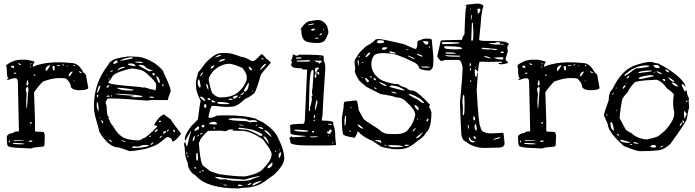

<svg xmlns="http://www.w3.org/2000/svg" viewBox="-20 -805 3855 1065"><path d="M378.9 -455.1Q417 -455.1 443.4 -401.4Q448.2 -401.4 457 -388.7L469.7 -316.4Q462.9 -304.7 418 -304.7H408.2Q372.1 -310.5 372.1 -329.1Q372.1 -342.8 349.6 -367.2Q346.7 -372.1 307.6 -372.1Q270.5 -372.1 217.8 -352.5Q180.7 -313.5 168.9 -292Q175.8 -125 173.8 -83Q173.8 -74.2 185.5 -74.2H209Q224.6 -73.2 224.6 -68.4V-67.4L228.5 -54.7L226.6 0L220.7 7.8L174.8 12.7H170.9L151.4 18.6Q39.1 14.6 39.1 9.8Q19.5 9.8 19.5 -7.8Q17.6 -25.4 17.6 -43.9Q17.6 -62.5 55.7 -68.4Q55.7 -76.2 82 -76.2L85 -77.1V-79.1L79.1 -346.7Q79.1 -371.1 66.4 -371.1H60.5Q48.8 -371.1 21.5 -360.4L19.5 -362.3V-364.3Q19.5 -366.2 27.3 -369.1V-371.1Q17.6 -371.1 17.6 -425.8Q15.6 -425.8 14.6 -443.4Q53.7 -473.6 96.7 -473.6H121.1Q135.7 -473.6 170.9 -463.9V-460.9Q162.1 -447.3 162.1 -441.4V-434.6Q241.2 -469.7 378.9 -455.1ZM123 -307.6V-302.7Q127.9 -293 127.9 -282.2Q127 -278.3 125 -242.2L127 -203.1H127.9Q130.9 -203.1 135.7 -293.9Q137.7 -293.9 137.7 -313.5Q136.7 -322.3 132.8 -322.3H130.9Q123 -317.4 123 -307.6ZM64.5 -12.7 51.8 -11.7V-9.8Q51.8 -4.9 80.1 -4.9H109.4L116.2 -5.9Q116.2 -10.7 64.5 -12.7ZM233.4 -413.1V-411.1Q242.2 -411.1 256.8 -439.5V-444.3H255.9Q230.5 -436.5 233.4 -413.1ZM359.4 -381.8H364.3Q369.1 -382.8 382.8 -405.3V-406.2Q382.8 -408.2 378.9 -408.2Q362.3 -400.4 362.3 -387.7Q361.3 -387.7 359.4 -381.8ZM134.8 -359.4H130.9L126 -338.9Q126 -334 131.8 -329.1H132.8Q135.7 -329.1 137.7 -342.8ZM270.5 -434.6 275.4 -415H283.2V-435.5L280.3 -438.5H277.3Q270.5 -437.5 270.5 -434.6ZM57.6 -28.3 55.7 -26.4 56.6 -24.4H110.4V-27.3L77.1 -28.3ZM40 -435.5Q47.9 -427.7 56.6 -427.7L57.6 -429.7V-436.5L53.7 -441.4Q40 -439.5 40 -435.5ZM138.7 -21.5 141.6 -18.6H156.2L160.2 -22.5Q160.2 -24.4 155.3 -26.4Q138.7 -24.4 138.7 -21.5ZM419.9 -409.2H417V-407.2Q424.8 -399.4 430.7 -399.4H433.6V-401.4Q425.8 -409.2 419.9 -409.2ZM85 -455.1H82V-451.2L87.9 -444.3H96.7V-446.3ZM55.7 -397.5V-395.5H58.6Q69.3 -395.5 70.3 -399.4L68.4 -402.3H66.4Q57.6 -402.3 55.7 -397.5ZM305.7 -443.4 293.9 -442.4V-441.4L295.9 -438.5H305.7Q312.5 -438.5 313.5 -442.4L311.5 -443.4ZM151.4 -128.9 147.5 -126V-118.2H151.4L155.3 -121.1V-127L153.3 -128.9ZM34.2 -22.5 30.3 -26.4 28.3 -22.5V-18.6L30.3 -15.6H34.2ZM170.9 -391.6 167 -390.6V-387.7L170.9 -384.8H173.8L176.8 -387.7V-390.6ZM325.2 -444.3V-442.4H332L335.9 -445.3L333 -448.2Q325.2 -446.3 325.2 -444.3ZM389.6 -444.3 387.7 -442.4V-441.4L389.6 -438.5H393.6L395.5 -441.4V-442.4L393.6 -444.3ZM152.3 -454.1 147.5 -452.1V-448.2H152.3L155.3 -452.1ZM149.4 -436.5 145.5 -433.6V-431.6L147.5 -429.7L152.3 -433.6V-436.5ZM386.7 -355.5V-353.5H388.7L392.6 -356.4V-359.4H391.6Q386.7 -356.4 386.7 -355.5ZM353.5 -441.4 349.6 -438.5V-437.5H354.5L356.4 -439.5V-441.4ZM151.4 -107.4H149.4V-103.5H151.4Z M737.3 -490.2Q778.3 -490.2 836.9 -455.1Q886.7 -418 886.7 -404.3Q925.8 -322.3 925.8 -305.7L926.8 -297.9Q912.1 -263.7 912.1 -251L906.2 -250H823.2Q811.5 -250 794.9 -247.1Q654.3 -258.8 597.7 -258.8H577.1Q565.4 -241.2 565.4 -233.4Q572.3 -222.7 572.3 -199.2Q572.3 -162.1 584 -155.3L585 -150.4V-149.4L579.1 -152.3V-149.4L587.9 -139.6Q587.9 -127 605.5 -107.4Q637.7 -50.8 675.8 -37.1Q708 -26.4 749 -26.4Q755.9 -26.4 777.3 -39.1Q794.9 -43 851.6 -102.5V-105.5Q851.6 -107.4 837.9 -109.4L835.9 -114.3Q858.4 -157.2 889.6 -170.9Q898.4 -162.1 925.8 -143.6Q947.3 -110.4 983.4 -65.4V-61.5Q952.1 -20.5 938.5 -20.5H934.6Q934.6 -42 908.2 -44.9Q903.3 -44.9 865.2 -12.7Q842.8 4.9 788.1 20.5Q724.6 33.2 698.2 33.2L642.6 13.7Q595.7 13.7 556.6 -37.1Q540 -54.7 529.3 -79.1Q529.3 -86.9 507.8 -160.2Q501 -188.5 501 -214.8V-215.8Q501 -345.7 579.1 -443.4Q588.9 -467.8 624 -479.5Q647.5 -486.3 680.7 -490.2Q689.5 -494.1 737.3 -490.2ZM647.5 -469.7V-468.8H649.4Q665 -468.8 708 -479.5Q716.8 -480.5 716.8 -484.4L713.9 -487.3H712.9Q684.6 -487.3 649.4 -471.7ZM608.4 -453.1V-452.1L611.3 -450.2H612.3Q631.8 -455.1 631.8 -460V-465.8L627.9 -469.7H626Q608.4 -463.9 608.4 -453.1ZM758.8 -462.9H729.5V-460.9Q729.5 -457 769.5 -455.1H770.5V-459Q770.5 -460.9 758.8 -462.9ZM689.5 -448.2V-447.3Q689.5 -443.4 729.5 -437.5L731.4 -438.5V-442.4Q723.6 -453.1 705.1 -453.1H702.1Q689.5 -452.1 689.5 -448.2ZM749 -442.4V-441.4Q804.7 -409.2 808.6 -409.2H809.6L819.3 -413.1L825.2 -411.1L826.2 -413.1V-414.1Q822.3 -417 809.6 -419.9L790 -428.7Q782.2 -445.3 758.8 -445.3H755.9Q749 -444.3 749 -442.4ZM632.8 -414.1Q642.6 -421.9 671.9 -430.7V-432.6L670.9 -434.6H661.1Q632.8 -426.8 632.8 -414.1ZM581.1 -349.6V-346.7Q581.1 -335.9 758.8 -322.3L768.6 -319.3L781.2 -320.3Q820.3 -307.6 834 -307.6Q834 -304.7 839.8 -302.7Q845.7 -311.5 845.7 -319.3V-337.9Q845.7 -350.6 796.9 -394.5Q774.4 -417 746.1 -419.9L712.9 -425.8Q631.8 -409.2 606.4 -385.7Q595.7 -365.2 581.1 -349.6ZM591.8 -408.2V-406.2H593.8Q606.4 -409.2 606.4 -413.1V-414.1H601.6Q596.7 -414.1 591.8 -408.2ZM825.2 -394.5Q827.1 -386.7 834 -386.7H835.9L837.9 -389.6V-395.5L834 -400.4Q825.2 -400.4 825.2 -394.5ZM573.2 -389.6 571.3 -386.7V-385.7H573.2L577.1 -388.7V-389.6ZM849.6 -381.8H845.7Q856.4 -349.6 861.3 -346.7H865.2L868.2 -348.6Q860.4 -379.9 851.6 -379.9ZM582 -364.3Q587.9 -365.2 587.9 -372.1V-373Q582 -371.1 582 -364.3ZM882.8 -337.9 879.9 -335.9V-329.1L882.8 -325.2Q886.7 -326.2 886.7 -332V-335.9L885.7 -337.9ZM571.3 -324.2V-320.3L573.2 -318.4H575.2Q582 -321.3 586.9 -329.1V-332H582Q576.2 -332 571.3 -324.2ZM531.2 -330.1Q523.4 -322.3 517.6 -291H519.5Q525.4 -291 537.1 -325.2Q535.2 -330.1 531.2 -330.1ZM630.9 -318.4V-315.4Q649.4 -302.7 698.2 -302.7H707L719.7 -303.7V-307.6Q679.7 -316.4 630.9 -318.4ZM809.6 -293H806.6V-290H809.6ZM621.1 -285.2V-283.2Q640.6 -278.3 724.6 -273.4V-272.5V-271.5L704.1 -268.6Q704.1 -265.6 729.5 -265.6Q770.5 -265.6 770.5 -269.5Q770.5 -279.3 621.1 -285.2ZM522.5 -278.3H517.6V-272.5Q517.6 -266.6 520.5 -266.6Q525.4 -266.6 526.4 -276.4ZM601.6 -276.4 596.7 -275.4V-269.5H601.6V-273.4V-275.4ZM570.3 -268.6V-267.6H571.3L587.9 -269.5V-271.5L585 -275.4H582Q573.2 -275.4 570.3 -268.6ZM807.6 -266.6Q807.6 -262.7 825.2 -262.7L834 -263.7V-265.6Q834 -269.5 815.4 -269.5Q807.6 -267.6 807.6 -266.6ZM517.6 -241.2V-238.3V-237.3Q516.6 -234.4 516.6 -223.6V-219.7Q516.6 -202.1 526.4 -188.5H527.3Q527.3 -235.4 517.6 -241.2ZM535.2 -156.2H532.2V-154.3L535.2 -152.3H537.1V-154.3ZM542 -139.6 541 -138.7V-136.7Q544.9 -121.1 552.7 -121.1V-122.1V-124Q552.7 -131.8 542 -139.6ZM860.4 -130.9 862.3 -127.9H867.2Q873 -127.9 874 -131.8L870.1 -135.7H869.1Q862.3 -135.7 860.4 -130.9ZM837.9 -74.2 839.8 -73.2H840.8Q851.6 -73.2 854.5 -85.9V-87.9Q843.8 -87.9 837.9 -74.2ZM906.2 -76.2 907.2 -75.2H910.2Q916 -79.1 916 -85.9H913.1Q906.2 -82 906.2 -76.2ZM940.4 -85.9H939.5V-84Q942.4 -72.3 948.2 -72.3H949.2L951.2 -74.2V-75.2Q949.2 -85.9 940.4 -85.9ZM883.8 -65.4 886.7 -63.5Q901.4 -68.4 901.4 -76.2V-78.1H900.4Q886.7 -78.1 883.8 -65.4ZM807.6 -43.9H809.6Q817.4 -46.9 818.4 -53.7L817.4 -54.7Q807.6 -48.8 807.6 -43.9ZM865.2 -39.1H869.1Q878.9 -47.9 878.9 -51.8H877.9Q865.2 -47.9 865.2 -39.1ZM587.9 -30.3H585V-26.4Q586.9 -21.5 601.6 -15.6L605.5 -12.7Q594.7 -29.3 587.9 -30.3ZM656.2 -26.4H655.3V-25.4Q655.3 -21.5 675.8 -16.6L676.8 -17.6V-19.5Q664.1 -26.4 656.2 -26.4ZM713.9 -15.6H710.9V-12.7H713.9ZM815.4 -1Q825.2 -1 831.1 -15.6H828.1Q815.4 -8.8 815.4 -1ZM747.1 8.8 726.6 6.8H722.7Q713.9 6.8 712.9 10.7V12.7L716.8 15.6H734.4Q764.6 15.6 805.7 4.9Q803.7 -1 793.9 -1H789.1Q765.6 -1 747.1 8.8Z M1208 -510.7H1240.2Q1263.7 -510.7 1316.4 -490.2Q1335.9 -490.2 1377.9 -465.8H1382.8Q1393.6 -465.8 1429.7 -504.9Q1437.5 -504.9 1459 -477.5Q1468.8 -473.6 1481.4 -459V-456.1Q1426.8 -395.5 1426.8 -388.7Q1400.4 -299.8 1391.6 -290Q1373 -270.5 1338.9 -255.9Q1295.9 -212.9 1261.7 -212.9L1232.4 -211.9L1168.9 -217.8H1156.2Q1148.4 -217.8 1135.7 -153.3L1143.6 -151.4H1146.5Q1162.1 -151.4 1180.7 -163.1L1203.1 -165H1242.2Q1335.9 -165 1396.5 -147.5Q1405.3 -141.6 1439.5 -126L1472.7 -101.6Q1511.7 -68.4 1521.5 -42Q1556.6 26.4 1556.6 74.2Q1556.6 110.4 1500 164.1L1440.4 207Q1393.6 236.3 1329.1 236.3L1301.8 240.2Q1127.9 240.2 1066.4 169.9Q1021.5 142.6 1021.5 98.6Q1004.9 67.4 1004.9 16.6L1001 -4.9L1004.9 -17.6H1007.8Q1012.7 4.9 1015.6 4.9H1018.6Q1032.2 -56.6 1040 -77.1V-79.1H1039.1Q1010.7 -33.2 1010.7 -26.4H1008.8Q1004.9 -26.4 1004.9 -37.1Q1005.9 -56.6 1040 -104.5Q1078.1 -140.6 1078.1 -145.5Q1087.9 -226.6 1092.8 -246.1Q1067.4 -294.9 1067.4 -326.2L1066.4 -342.8Q1066.4 -359.4 1079.1 -403.3Q1089.8 -414.1 1120.1 -456.1Q1171.9 -510.7 1208 -510.7ZM1171.9 -486.3V-485.4Q1206.1 -494.1 1206.1 -500V-501H1203.1Q1189.5 -501 1171.9 -486.3ZM1432.6 -482.4 1429.7 -479.5V-478.5Q1431.6 -475.6 1436.5 -475.6H1442.4V-477.5L1435.5 -482.4ZM1196.3 -465.8V-461.9H1198.2L1227.5 -472.7V-477.5H1218.8Q1196.3 -472.7 1196.3 -465.8ZM1137.7 -365.2V-360.4Q1153.3 -286.1 1160.2 -286.1Q1182.6 -264.6 1199.2 -264.6Q1273.4 -264.6 1305.7 -297.9Q1330.1 -320.3 1340.8 -344.7Q1348.6 -358.4 1348.6 -365.2V-380.9Q1348.6 -396.5 1325.2 -427.7Q1272.5 -451.2 1252 -451.2Q1206.1 -451.2 1163.1 -411.1Q1137.7 -379.9 1137.7 -365.2ZM1424.8 -423.8V-418H1426.8Q1447.3 -435.5 1455.1 -448.2V-451.2H1454.1Q1443.4 -451.2 1424.8 -423.8ZM1148.4 -425.8 1152.3 -424.8Q1158.2 -424.8 1168 -437.5V-441.4H1162.1Q1148.4 -433.6 1148.4 -425.8ZM1363.3 -434.6H1358.4V-433.6Q1365.2 -415 1375 -415Q1377.9 -415 1377.9 -418Q1377.9 -424.8 1363.3 -434.6ZM1088.9 -381.8H1091.8Q1094.7 -383.8 1107.4 -401.4L1104.5 -403.3Q1098.6 -403.3 1088.9 -381.8ZM1076.2 -352.5Q1076.2 -331.1 1085.9 -320.3H1089.8Q1092.8 -320.3 1092.8 -323.2Q1088.9 -364.3 1083 -364.3Q1078.1 -364.3 1076.2 -352.5ZM1332 -298.8V-297.9H1337.9Q1355.5 -297.9 1360.4 -337.9V-342.8L1359.4 -344.7H1356.4Q1332 -305.7 1332 -298.8ZM1126 -340.8 1124 -337.9Q1124 -321.3 1134.8 -307.6H1135.7V-311.5Q1133.8 -336.9 1126 -340.8ZM1382.8 -302.7H1379.9L1377 -297.9V-296.9H1379.9Q1380.9 -296.9 1382.8 -302.7ZM1312.5 -276.4H1315.4Q1327.1 -281.2 1334 -290L1331.1 -293.9Q1314.5 -282.2 1312.5 -276.4ZM1271.5 -264.6V-261.7L1277.3 -257.8H1281.2Q1286.1 -257.8 1300.8 -272.5V-274.4H1292Q1280.3 -274.4 1271.5 -264.6ZM1093.8 -268.6H1089.8V-265.6Q1099.6 -250 1119.1 -244.1V-246.1Q1110.4 -268.6 1093.8 -268.6ZM1309.6 -268.6 1305.7 -264.6V-260.7H1307.6L1315.4 -267.6V-268.6ZM1133.8 -261.7 1130.9 -258.8Q1134.8 -249 1143.6 -249L1148.4 -254.9Q1148.4 -258.8 1133.8 -261.7ZM1251 -257.8 1247.1 -253.9Q1247.1 -252 1263.7 -250L1271.5 -251Q1271.5 -254.9 1258.8 -257.8ZM1155.3 -250 1154.3 -249V-241.2L1158.2 -237.3H1174.8V-241.2Q1158.2 -250 1155.3 -250ZM1188.5 -239.3 1184.6 -236.3Q1184.6 -227.5 1216.8 -227.5H1245.1Q1251 -227.5 1252 -231.4Q1231.4 -239.3 1198.2 -239.3ZM1117.2 -227.5 1112.3 -223.6V-215.8Q1112.3 -208 1120.1 -206.1L1124 -209V-224.6L1120.1 -227.5ZM1268.6 -149.4 1247.1 -145.5V-144.5Q1247.1 -135.7 1347.7 -132.8L1368.2 -126H1370.1Q1373 -126 1377.9 -128.9L1406.2 -127.9V-130.9Q1401.4 -138.7 1383.8 -138.7H1374Q1369.1 -138.7 1365.2 -135.7L1341.8 -145.5Q1321.3 -149.4 1278.3 -149.4ZM1194.3 -145.5H1190.4ZM1140.6 -118.2Q1140.6 -116.2 1171.9 -114.3Q1184.6 -115.2 1184.6 -118.2Q1179.7 -126 1172.9 -128.9H1162.1Q1140.6 -126 1140.6 -118.2ZM1307.6 -114.3H1306.6V-113.3Q1306.6 -109.4 1330.1 -108.4L1331.1 -109.4V-111.3ZM1401.4 -114.3 1398.4 -110.4 1401.4 -108.4 1405.3 -109.4V-114.3ZM1097.7 -101.6 1102.5 -98.6H1109.4L1113.3 -103.5V-109.4L1110.4 -113.3Q1100.6 -113.3 1097.7 -101.6ZM1057.6 -83V-82L1060.5 -79.1Q1084 -85 1084 -94.7V-101.6L1082 -104.5Q1069.3 -99.6 1057.6 -83ZM1415 -100.6H1414.1Q1414.1 -93.8 1436.5 -88.9L1440.4 -89.8V-91.8Q1433.6 -100.6 1418.9 -100.6H1416ZM1168 -98.6 1163.1 -94.7 1166 -91.8H1172.9V-96.7L1169.9 -98.6ZM1305.7 -96.7 1300.8 -91.8Q1300.8 -87.9 1349.6 -85Q1389.6 -73.2 1418.9 -52.7L1432.6 -51.8L1436.5 -55.7V-56.6Q1429.7 -70.3 1374 -86.9Q1322.3 -96.7 1305.7 -96.7ZM1242.2 -83V-80.1L1226.6 -77.1L1206.1 -80.1L1133.8 -79.1Q1088.9 -38.1 1088.9 -21.5L1083 -14.6V-12.7Q1089.8 85 1102.5 108.4Q1103.5 113.3 1137.7 137.7Q1137.7 144.5 1196.3 161.1Q1282.2 173.8 1338.9 173.8Q1412.1 160.2 1438.5 132.8Q1486.3 84 1486.3 52.7V47.9Q1486.3 31.2 1448.2 -17.6Q1443.4 -31.2 1418.9 -43.9Q1376 -72.3 1332 -79.1L1271.5 -80.1V-85.9V-86.9H1259.8Q1246.1 -86.9 1242.2 -83ZM1452.1 -82H1445.3V-80.1L1483.4 -45.9H1485.4V-47.9Q1471.7 -75.2 1452.1 -82ZM1088.9 -61.5V-58.6H1091.8L1103.5 -62.5V-66.4H1101.6Q1088.9 -65.4 1088.9 -61.5ZM1075.2 -51.8V-47.9H1078.1L1084 -54.7V-57.6Q1078.1 -57.6 1075.2 -51.8ZM1048.8 -27.3 1049.8 -22.5H1051.8Q1056.6 -22.5 1063.5 -51.8H1061.5Q1048.8 -42 1048.8 -27.3ZM1444.3 -47.9H1440.4Q1440.4 -43 1468.8 -8.8V-7.8H1470.7V-11.7Q1458 -47.9 1444.3 -47.9ZM1532.2 24.4H1528.3V26.4L1531.2 30.3L1532.2 28.3ZM1509.8 31.2H1504.9V33.2L1507.8 37.1H1509.8L1513.7 33.2ZM1015.6 40 1013.7 41V47.9L1017.6 50.8H1018.6V40ZM1525.4 58.6V60.5Q1525.4 69.3 1529.3 70.3H1531.2Q1539.1 56.6 1539.1 41L1538.1 40H1535.2Q1525.4 46.9 1525.4 58.6ZM1071.3 43 1069.3 45.9 1067.4 65.4Q1068.4 85.9 1073.2 85.9H1075.2Q1078.1 84 1078.1 79.1V66.4Q1078.1 43 1073.2 43ZM1020.5 57.6H1018.6V60.5Q1019.5 67.4 1022.5 67.4L1025.4 65.4V62.5ZM1463.9 125V127L1466.8 128.9Q1491.2 122.1 1491.2 103.5V96.7H1488.3Q1463.9 115.2 1463.9 125ZM1061.5 120.1 1057.6 125Q1060.5 131.8 1063.5 131.8L1067.4 127Q1067.4 123 1061.5 120.1ZM1101.6 138.7H1099.6V141.6L1103.5 145.5H1109.4V142.6Q1108.4 138.7 1101.6 138.7ZM1087.9 145.5 1085 149.4V151.4H1093.8V145.5ZM1335 191.4Q1214.8 183.6 1199.2 177.7L1172.9 175.8V177.7Q1185.5 187.5 1206.1 190.4L1235.4 189.5L1242.2 194.3L1243.2 193.4H1245.1Q1271.5 198.2 1300.8 198.2H1322.3Q1365.2 198.2 1381.8 187.5Q1422.9 172.9 1422.9 170.9V169.9Q1362.3 182.6 1335 191.4ZM1379.9 223.6H1382.8Q1390.6 223.6 1430.7 200.2V198.2H1426.8Q1379.9 209 1379.9 223.6ZM1352.5 219.7V221.7H1356.4Q1374 218.8 1374 210H1370.1Q1356.4 214.8 1352.5 219.7ZM1208 215.8 1203.1 211.9 1202.1 212.9V213.9L1206.1 215.8ZM1222.7 218.8H1218.8V219.7Q1219.7 223.6 1229.5 223.6H1240.2Q1240.2 218.8 1222.7 218.8ZM1301.8 218.8 1299.8 221.7V223.6Q1300.8 227.5 1306.6 227.5H1312.5L1325.2 224.6V221.7L1307.6 218.8Z M1708 -689.5 1741.2 -694.3Q1775.4 -694.3 1794.9 -659.2L1801.8 -627.9Q1799.8 -609.4 1780.3 -579.1Q1767.6 -566.4 1741.2 -566.4Q1679.7 -566.4 1665 -585Q1650.4 -604.5 1651.4 -639.6Q1647.5 -639.6 1647.5 -641.6V-643.6Q1676.8 -689.5 1708 -689.5ZM1688.5 -665V-664.1Q1721.7 -668 1721.7 -672.9L1716.8 -674.8Q1688.5 -669.9 1688.5 -665ZM1705.1 -636.7H1706.1L1711.9 -635.7H1713.9Q1724.6 -635.7 1727.5 -643.6L1726.6 -645.5H1714.8Q1707 -645.5 1705.1 -636.7ZM1775.4 -645.5 1772.5 -640.6V-636.7H1773.4L1776.4 -640.6V-645.5ZM1752 -613.3V-610.4H1755.9Q1762.7 -610.4 1766.6 -617.2V-620.1H1764.6Q1757.8 -620.1 1752 -613.3ZM1730.5 -595.7 1727.5 -592.8V-590.8H1745.1L1748 -592.8L1745.1 -595.7ZM1606.4 -502.9H1609.4Q1617.2 -496.1 1628.9 -496.1L1641.6 -502Q1774.4 -502 1774.4 -494.1L1775.4 -487.3V-470.7Q1784.2 -451.2 1784.2 -433.6V-418Q1772.5 -258.8 1768.6 -160.2Q1766.6 -154.3 1764.6 -139.6Q1765.6 -135.7 1773.4 -135.7H1776.4Q1829.1 -135.7 1829.1 -123L1828.1 -121.1V-115.2Q1839.8 -91.8 1839.8 -41L1843.8 -2L1840.8 0L1797.9 2H1700.2Q1590.8 2 1590.8 -15.6Q1590.8 -26.4 1585 -37.1Q1587.9 -43.9 1594.7 -47.9H1597.7Q1601.6 -43.9 1606.4 -43.9H1608.4Q1636.7 -43.9 1675.8 -48.8V-50.8Q1591.8 -56.6 1591.8 -64.5L1590.8 -72.3V-83L1588.9 -108.4Q1588.9 -118.2 1662.1 -118.2Q1671.9 -118.2 1671.9 -162.1L1683.6 -418.9H1681.6Q1654.3 -418.9 1654.3 -422.9Q1654.3 -423.8 1657.2 -425.8Q1598.6 -425.8 1598.6 -439.5Q1594.7 -440.4 1594.7 -447.3L1599.6 -459Q1599.6 -462.9 1593.8 -469.7Q1601.6 -477.5 1604.5 -501ZM1622.1 -483.4V-479.5H1627Q1652.3 -479.5 1652.3 -483.4L1650.4 -487.3H1647.5Q1622.1 -487.3 1622.1 -483.4ZM1754.9 -490.2 1752 -487.3 1755.9 -484.4H1757.8V-487.3ZM1643.6 -469.7H1626V-466.8Q1626 -462.9 1639.6 -462.9H1650.4H1653.3H1685.5Q1700.2 -462.9 1700.2 -467.8V-468.8Q1700.2 -473.6 1643.6 -469.7ZM1730.5 -468.8 1721.7 -469.7V-467.8Q1728.5 -467.8 1738.3 -458H1740.2Q1742.2 -458 1742.2 -460.9H1744.1Q1748 -460.9 1749 -452.1H1751L1764.6 -461.9V-467.8L1744.1 -468.8ZM1726.6 -414.1 1731.4 -399.4 1724.6 -381.8Q1728.5 -373 1731.4 -373H1732.4L1734.4 -378.9V-384.8Q1734.4 -419.9 1745.1 -419.9L1748 -423.8V-427.7L1745.1 -430.7H1739.3Q1726.6 -430.7 1726.6 -414.1ZM1696.3 -321.3 1693.4 -195.3Q1694.3 -188.5 1696.3 -188.5Q1699.2 -188.5 1700.2 -197.3L1699.2 -211.9Q1704.1 -216.8 1710 -251V-256.8L1708 -270.5Q1713.9 -275.4 1713.9 -277.3Q1710 -288.1 1710 -298.8V-300.8Q1713.9 -300.8 1719.7 -410.2Q1716.8 -418 1713.9 -418Q1699.2 -418 1696.3 -321.3ZM1744.1 -407.2 1740.2 -406.2V-400.4Q1740.2 -394.5 1745.1 -391.6H1748L1751 -395.5V-400.4Q1749 -405.3 1744.1 -407.2ZM1739.3 -248H1734.4Q1726.6 -211.9 1726.6 -194.3H1727.5Q1732.4 -194.3 1740.2 -234.4V-241.2ZM1720.7 -156.2V-149.4H1722.7Q1727.5 -151.4 1727.5 -161.1V-168H1724.6Q1722.7 -168 1720.7 -156.2ZM1722.7 -141.6 1719.7 -137.7V-132.8H1722.7L1726.6 -135.7V-138.7L1723.6 -141.6ZM1800.8 -118.2 1797.9 -117.2Q1803.7 -112.3 1819.3 -111.3V-114.3Q1819.3 -118.2 1806.6 -118.2ZM1804.7 -77.1 1793 -74.2Q1794.9 -62.5 1810.5 -62.5H1813.5V-65.4L1811.5 -68.4Q1811.5 -69.3 1819.3 -74.2V-79.1Q1819.3 -85.9 1815.4 -86.9H1811.5Q1808.6 -85.9 1804.7 -77.1ZM1618.2 -85.9 1611.3 -84V-83Q1619.1 -75.2 1671.9 -74.2H1678.7Q1686.5 -74.2 1688.5 -79.1V-81.1Q1647.5 -85.9 1618.2 -85.9ZM1710 -74.2 1713.9 -69.3Q1722.7 -69.3 1722.7 -79.1H1717.8Q1711.9 -79.1 1710 -74.2ZM1801.8 -54.7 1798.8 -50.8V-48.8H1800.8L1803.7 -52.7V-54.7ZM1726.6 -48.8 1713.9 -47.9H1700.2V-43.9L1713.9 -43L1742.2 -44.9V-47.9H1738.3ZM1826.2 -15.6 1822.3 -12.7V-9.8H1828.1L1829.1 -12.7L1828.1 -15.6Z M2061.5 -585 2076.2 -588.9Q2101.6 -588.9 2221.7 -559.6Q2278.3 -533.2 2287.1 -533.2Q2294.9 -543.9 2294.9 -560.5V-562.5V-569.3Q2294.9 -582 2312.5 -582Q2324.2 -590.8 2345.7 -590.8Q2375 -590.8 2375 -584L2383.8 -492.2V-463.9Q2383.8 -428.7 2374 -421.9Q2365.2 -413.1 2360.4 -413.1Q2305.7 -418 2305.7 -427.7Q2298.8 -451.2 2271.5 -461.9Q2177.7 -508.8 2136.7 -508.8L2109.4 -510.7Q2060.5 -510.7 2051.8 -492.2Q2040 -476.6 2040 -450.2V-449.2Q2040 -395.5 2095.7 -360.4Q2151.4 -337.9 2192.4 -337.9Q2192.4 -330.1 2236.3 -316.4Q2245.1 -301.8 2274.4 -301.8Q2304.7 -290 2361.3 -227.5L2365.2 -223.6V-219.7Q2365.2 -217.8 2359.4 -217.8V-215.8Q2373 -186.5 2373 -181.6Q2373 -93.8 2344.7 -71.3Q2332 -44.9 2291 -19.5Q2245.1 22.5 2197.3 22.5H2163.1Q2085.9 10.7 2085.9 2.9Q2041 -28.3 2034.2 -28.3Q1986.3 -50.8 1967.8 -75.2H1963.9Q1952.1 -41 1944.3 -41Q1882.8 -50.8 1882.8 -62.5Q1877 -79.1 1876 -147.5L1885.7 -208Q1885.7 -241.2 1893.6 -241.2L1956.1 -248Q1962.9 -248 1969.7 -194.3L1997.1 -144.5Q1997.1 -141.6 2084 -85.9Q2105.5 -61.5 2145.5 -61.5H2179.7Q2231.4 -61.5 2250 -94.7Q2272.5 -119.1 2283.2 -166V-168.9Q2283.2 -197.3 2233.4 -240.2Q2211.9 -264.6 2178.7 -264.6Q2159.2 -273.4 2090.8 -283.2L2012.7 -323.2L1974.6 -355.5Q1950.2 -392.6 1948.2 -408.2L1950.2 -424.8L1946.3 -461.9Q1946.3 -475.6 1962.9 -494.1Q1962.9 -505.9 2009.8 -547.9Q2053.7 -571.3 2061.5 -585ZM2071.3 -575.2V-571.3Q2071.3 -567.4 2084 -564.5Q2110.4 -566.4 2110.4 -571.3V-575.2Q2110.4 -582 2083 -582Q2075.2 -582 2071.3 -575.2ZM2326.2 -577.1V-575.2Q2336.9 -557.6 2344.7 -557.6Q2352.5 -557.6 2356.4 -567.4V-571.3Q2356.4 -577.1 2326.2 -577.1ZM2360.4 -546.9 2357.4 -543 2360.4 -541H2365.2V-546.9ZM2098.6 -532.2Q2102.5 -528.3 2108.4 -528.3Q2118.2 -528.3 2128.9 -539.1L2124 -543H2113.3Q2098.6 -543 2098.6 -532.2ZM2231.4 -533.2V-532.2Q2231.4 -529.3 2243.2 -528.3H2246.1V-529.3Q2246.1 -531.2 2231.4 -533.2ZM2143.6 -520.5 2139.6 -516.6Q2139.6 -509.8 2174.8 -507.8V-510.7Q2174.8 -514.6 2145.5 -520.5ZM2006.8 -490.2V-489.3L2008.8 -488.3H2012.7Q2034.2 -503.9 2034.2 -513.7H2033.2H2031.2Q2020.5 -513.7 2006.8 -490.2ZM2293 -506.8 2291 -504.9Q2304.7 -494.1 2322.3 -490.2L2323.2 -492.2V-494.1Q2323.2 -499 2294.9 -506.8ZM2002.9 -504.9 2000 -503.9 2001 -502V-501L2004.9 -502V-504.9ZM2243.2 -497.1 2242.2 -496.1V-494.1Q2272.5 -476.6 2280.3 -476.6V-477.5Q2280.3 -483.4 2243.2 -497.1ZM1975.6 -494.1H1970.7L1969.7 -487.3V-484.4L1970.7 -482.4L1975.6 -492.2ZM1965.8 -470.7 1962.9 -469.7Q1964.8 -451.2 1967.8 -443.4H1970.7V-444.3L1969.7 -470.7ZM1992.2 -461.9 1988.3 -459V-456.1H1991.2L1996.1 -460V-461.9ZM2319.3 -436.5 2315.4 -434.6Q2323.2 -429.7 2343.8 -429.7L2363.3 -430.7V-434.6Q2345.7 -436.5 2327.1 -436.5ZM2033.2 -381.8 2031.2 -380.9V-378.9L2033.2 -376H2043V-378.9Q2042 -381.8 2033.2 -381.8ZM1988.3 -378.9 1986.3 -376V-375L1988.3 -373H1991.2V-376ZM2005.9 -373H2004.9V-371.1Q2011.7 -349.6 2018.6 -349.6H2022.5L2027.3 -354.5V-355.5Q2014.6 -373 2005.9 -373ZM2054.7 -373 2052.7 -371.1V-365.2L2058.6 -359.4H2061.5L2064.5 -361.3V-366.2Q2060.5 -373 2054.7 -373ZM2085.9 -349.6 2084 -347.7V-346.7Q2096.7 -335 2122.1 -326.2L2124 -329.1Q2124 -335 2085.9 -349.6ZM2139.6 -325.2Q2139.6 -321.3 2209 -304.7L2221.7 -303.7H2224.6V-304.7Q2195.3 -327.1 2153.3 -331.1Q2139.6 -326.2 2139.6 -325.2ZM2055.7 -321.3H2054.7Q2054.7 -314.5 2067.4 -310.5L2069.3 -311.5Q2069.3 -316.4 2055.7 -321.3ZM2151.4 -296.9V-293L2168 -287.1H2178.7V-290Q2161.1 -296.9 2151.4 -296.9ZM2255.9 -283.2H2247.1V-280.3Q2252.9 -274.4 2298.8 -251Q2318.4 -233.4 2329.1 -233.4H2330.1L2332 -236.3Q2309.6 -265.6 2255.9 -283.2ZM2280.3 -223.6H2279.3V-218.8Q2279.3 -209 2295.9 -195.3H2301.8V-203.1Q2301.8 -214.8 2280.3 -223.6ZM1928.7 -210H1923.8V-206.1L1925.8 -204.1L1929.7 -206.1ZM1890.6 -131.8 1891.6 -107.4H1892.6Q1899.4 -111.3 1899.4 -153.3V-161.1L1897.5 -163.1H1895.5Q1892.6 -163.1 1890.6 -131.8ZM2297.9 -147.5H2293V-142.6L2295.9 -141.6L2298.8 -144.5ZM2353.5 -147.5 2345.7 -139.6V-134.8L2347.7 -131.8H2350.6Q2356.4 -132.8 2356.4 -147.5ZM1966.8 -114.3H1963.9V-110.4Q1978.5 -91.8 1992.2 -91.8H1994.1V-94.7Q1972.7 -114.3 1966.8 -114.3ZM2269.5 -79.1V-75.2H2271.5Q2280.3 -81.1 2286.1 -91.8L2284.2 -94.7Q2276.4 -89.8 2269.5 -79.1ZM1921.9 -81.1H1917V-77.1L1921.9 -74.2L1925.8 -75.2V-77.1ZM2322.3 -70.3 2289.1 -43V-41Q2289.1 -39.1 2293 -39.1Q2304.7 -39.1 2325.2 -70.3ZM2089.8 -26.4 2061.5 -28.3V-26.4Q2061.5 -22.5 2086.9 -16.6L2090.8 -12.7H2095.7Q2093.8 -26.4 2089.8 -26.4ZM2122.1 -12.7 2119.1 -15.6V-11.7H2122.1ZM2113.3 -2H2111.3L2115.2 2.9H2123V2Q2122.1 -2 2113.3 -2ZM2226.6 -2 2224.6 0V2.9L2226.6 4.9H2230.5Q2249 3.9 2249 0L2246.1 -2ZM2132.8 3.9Q2146.5 11.7 2169.9 11.7H2171.9L2213.9 9.8V7.8Q2210.9 0 2146.5 0Q2132.8 0 2132.8 3.9Z M2627 -785.2Q2648.4 -785.2 2662.1 -773.4Q2650.4 -742.2 2646.5 -674.8L2637.7 -585Q2637.7 -578.1 2676.8 -578.1Q2792 -578.1 2792 -567.4Q2796.9 -567.4 2803.7 -561.5Q2793.9 -548.8 2793.9 -543V-540L2796.9 -520.5L2784.2 -477.5Q2784.2 -470.7 2798.8 -458V-456.1Q2775.4 -448.2 2760.7 -448.2Q2745.1 -449.2 2745.1 -453.1V-455.1L2753.9 -456.1H2760.7L2764.6 -460V-461.9L2760.7 -462.9L2695.3 -461.9L2641.6 -462.9Q2636.7 -462.9 2630.9 -408.2H2629.9L2616.2 -423.8L2613.3 -413.1V-407.2Q2614.3 -379.9 2620.1 -377.9Q2624 -377.9 2627 -395.5V-402.3H2629.9L2630.9 -399.4L2624 -305.7Q2635.7 -103.5 2644.5 -103.5Q2649.4 -72.3 2668.9 -72.3Q2679.7 -65.4 2695.3 -65.4H2712.9L2771.5 -68.4Q2773.4 -68.4 2778.3 -16.6Q2780.3 -1 2772 6.3Q2763.7 13.7 2744.1 13.7L2668.9 15.6Q2607.4 15.6 2565.4 -18.6Q2538.1 -28.3 2538.1 -77.1Q2536.1 -103.5 2531.2 -233.4L2543 -366.2L2545.9 -423.8V-431.6Q2539.1 -472.7 2522.5 -472.7H2493.2H2459Q2444.3 -472.7 2429.7 -465.8Q2419.9 -466.8 2405.3 -492.2L2424.8 -579.1Q2424.8 -583 2543 -584Q2543 -596.7 2556.6 -616.2Q2560.5 -768.6 2567.4 -768.6V-771.5Q2567.4 -773.4 2562.5 -773.4V-776.4Q2562.5 -779.3 2627 -785.2ZM2589.8 -758.8H2588.9V-752.9H2591.8V-756.8ZM2631.8 -756.8 2627.9 -752.9V-751L2630.9 -728.5H2632.8Q2644.5 -740.2 2644.5 -749V-752.9L2641.6 -756.8ZM2596.7 -720.7 2593.8 -723.6Q2591.8 -713.9 2591.8 -698.2V-694.3H2593.8L2596.7 -710.9ZM2599.6 -679.7H2597.7L2593.8 -583V-582L2596.7 -579.1H2598.6Q2605.5 -579.1 2605.5 -603.5V-626L2603.5 -673.8Q2601.6 -679.7 2599.6 -679.7ZM2430.7 -567.4Q2430.7 -560.5 2439.5 -560.5H2454.1Q2494.1 -560.5 2528.3 -564.5V-566.4Q2528.3 -571.3 2480.5 -571.3H2439.5Q2430.7 -571.3 2430.7 -567.4ZM2735.4 -571.3 2722.7 -566.4H2710.9H2694.3V-563.5Q2715.8 -557.6 2731.4 -557.6H2753.9Q2755.9 -557.6 2755.9 -560.5Q2753.9 -571.3 2745.1 -571.3ZM2762.7 -561.5 2759.8 -559.6V-557.6L2762.7 -556.6Q2772.5 -556.6 2773.4 -560.5V-561.5ZM2446.3 -548.8 2444.3 -546.9V-541Q2444.3 -531.2 2509.8 -531.2Q2543 -531.2 2543 -536.1Q2543 -547.9 2457 -548.8ZM2654.3 -540 2651.4 -537.1V-536.1Q2651.4 -531.2 2686.5 -530.3L2703.1 -531.2L2725.6 -527.3H2729.5Q2736.3 -527.3 2736.3 -533.2H2735.4L2661.1 -540ZM2759.8 -518.6 2755.9 -514.6V-513.7L2759.8 -510.7H2764.6Q2773.4 -510.7 2775.4 -516.6L2772.5 -518.6ZM2455.1 -514.6 2451.2 -511.7Q2451.2 -507.8 2456.1 -507.8L2480.5 -506.8L2506.8 -507.8L2507.8 -508.8V-510.7Q2496.1 -514.6 2463.9 -514.6ZM2531.2 -496.1 2451.2 -499V-497.1Q2451.2 -490.2 2525.4 -490.2L2533.2 -492.2V-493.2ZM2670.9 -493.2H2666V-490.2Q2667 -488.3 2700.2 -480.5H2702.1V-482.4Q2686.5 -493.2 2670.9 -493.2ZM2720.7 -483.4Q2747.1 -474.6 2767.6 -474.6L2771.5 -478.5V-484.4L2768.6 -487.3H2747.1Q2720.7 -487.3 2720.7 -483.4ZM2585 -448.2V-440.4L2587.9 -437.5Q2591.8 -438.5 2591.8 -444.3V-448.2L2589.8 -455.1H2588.9Q2585 -454.1 2585 -448.2ZM2621.1 -430.7 2616.2 -434.6V-431.6L2620.1 -427.7H2621.1ZM2589.8 -428.7H2587.9L2586.9 -423.8V-418.9L2587.9 -413.1H2591.8V-421.9V-426.8ZM2591.8 -361.3H2588.9V-353.5L2591.8 -349.6H2593.8V-353.5ZM2544.9 -237.3 2547.9 -210 2546.9 -175.8 2547.9 -166H2550.8Q2556.6 -166 2556.6 -211.9V-234.4Q2556.6 -279.3 2552.7 -279.3Q2545.9 -279.3 2544.9 -237.3ZM2608.4 -160.2H2606.4L2605.5 -153.3V-145.5Q2605.5 -138.7 2609.4 -137.7H2611.3Q2615.2 -138.7 2615.2 -144.5Q2614.3 -160.2 2608.4 -160.2ZM2616.2 -118.2 2612.3 -107.4Q2612.3 -85 2622.1 -79.1L2624 -83V-91.8Q2623 -116.2 2616.2 -118.2ZM2578.1 -111.3H2575.2V-96.7L2577.1 -90.8H2578.1L2580.1 -92.8V-109.4ZM2606.4 -49.8V-48.8V-43Q2607.4 -39.1 2613.3 -35.2H2620.1V-37.1Q2620.1 -47.9 2606.4 -49.8ZM2714.8 -30.3H2718.8Q2754.9 -36.1 2754.9 -43L2752.9 -44.9Q2714.8 -35.2 2714.8 -30.3ZM2582 -43.9H2580.1V-40Q2583 -15.6 2601.6 -15.6H2611.3L2613.3 -18.6V-19.5Q2613.3 -21.5 2595.7 -26.4Z M3214.8 -455.1Q3252.9 -455.1 3279.3 -401.4Q3284.2 -401.4 3293 -388.7L3305.7 -316.4Q3298.8 -304.7 3253.9 -304.7H3244.1Q3208 -310.5 3208 -329.1Q3208 -342.8 3185.5 -367.2Q3182.6 -372.1 3143.6 -372.1Q3106.4 -372.1 3053.7 -352.5Q3016.6 -313.5 3004.9 -292Q3011.7 -125 3009.8 -83Q3009.8 -74.2 3021.5 -74.2H3044.9Q3060.5 -73.2 3060.5 -68.4V-67.4L3064.5 -54.7L3062.5 0L3056.6 7.8L3010.7 12.7H3006.8L2987.3 18.6Q2875 14.6 2875 9.8Q2855.5 9.8 2855.5 -7.8Q2853.5 -25.4 2853.5 -43.9Q2853.5 -62.5 2891.6 -68.4Q2891.6 -76.2 2918 -76.2L2920.9 -77.1V-79.1L2915 -346.7Q2915 -371.1 2902.3 -371.1H2896.5Q2884.8 -371.1 2857.4 -360.4L2855.5 -362.3V-364.3Q2855.5 -366.2 2863.3 -369.1V-371.1Q2853.5 -371.1 2853.5 -425.8Q2851.6 -425.8 2850.6 -443.4Q2889.6 -473.6 2932.6 -473.6H2957Q2971.7 -473.6 3006.8 -463.9V-460.9Q2998 -447.3 2998 -441.4V-434.6Q3077.1 -469.7 3214.8 -455.1ZM2959 -307.6V-302.7Q2963.9 -293 2963.9 -282.2Q2962.9 -278.3 2960.9 -242.2L2962.9 -203.1H2963.9Q2966.8 -203.1 2971.7 -293.9Q2973.6 -293.9 2973.6 -313.5Q2972.7 -322.3 2968.8 -322.3H2966.8Q2959 -317.4 2959 -307.6ZM2900.4 -12.7 2887.7 -11.7V-9.8Q2887.7 -4.9 2916 -4.9H2945.3L2952.1 -5.9Q2952.1 -10.7 2900.4 -12.7ZM3069.3 -413.1V-411.1Q3078.1 -411.1 3092.8 -439.5V-444.3H3091.8Q3066.4 -436.5 3069.3 -413.1ZM3195.3 -381.8H3200.2Q3205.1 -382.8 3218.8 -405.3V-406.2Q3218.8 -408.2 3214.8 -408.2Q3198.2 -400.4 3198.2 -387.7Q3197.3 -387.7 3195.3 -381.8ZM2970.7 -359.4H2966.8L2961.9 -338.9Q2961.9 -334 2967.8 -329.1H2968.8Q2971.7 -329.1 2973.6 -342.8ZM3106.4 -434.6 3111.3 -415H3119.1V-435.5L3116.2 -438.5H3113.3Q3106.4 -437.5 3106.4 -434.6ZM2893.6 -28.3 2891.6 -26.4 2892.6 -24.4H2946.3V-27.3L2913.1 -28.3ZM2876 -435.5Q2883.8 -427.7 2892.6 -427.7L2893.6 -429.7V-436.5L2889.6 -441.4Q2876 -439.5 2876 -435.5ZM2974.6 -21.5 2977.5 -18.6H2992.2L2996.1 -22.5Q2996.1 -24.4 2991.2 -26.4Q2974.6 -24.4 2974.6 -21.5ZM3255.9 -409.2H3252.9V-407.2Q3260.7 -399.4 3266.6 -399.4H3269.5V-401.4Q3261.7 -409.2 3255.9 -409.2ZM2920.9 -455.1H2918V-451.2L2923.8 -444.3H2932.6V-446.3ZM2891.6 -397.5V-395.5H2894.5Q2905.3 -395.5 2906.2 -399.4L2904.3 -402.3H2902.3Q2893.6 -402.3 2891.6 -397.5ZM3141.6 -443.4 3129.9 -442.4V-441.4L3131.8 -438.5H3141.6Q3148.4 -438.5 3149.4 -442.4L3147.5 -443.4ZM2987.3 -128.9 2983.4 -126V-118.2H2987.3L2991.2 -121.1V-127L2989.3 -128.9ZM2870.1 -22.5 2866.2 -26.4 2864.3 -22.5V-18.6L2866.2 -15.6H2870.1ZM3006.8 -391.6 3002.9 -390.6V-387.7L3006.8 -384.8H3009.8L3012.7 -387.7V-390.6ZM3161.1 -444.3V-442.4H3168L3171.9 -445.3L3168.9 -448.2Q3161.1 -446.3 3161.1 -444.3ZM3225.6 -444.3 3223.6 -442.4V-441.4L3225.6 -438.5H3229.5L3231.4 -441.4V-442.4L3229.5 -444.3ZM2988.3 -454.1 2983.4 -452.1V-448.2H2988.3L2991.2 -452.1ZM2985.4 -436.5 2981.4 -433.6V-431.6L2983.4 -429.7L2988.3 -433.6V-436.5ZM3222.7 -355.5V-353.5H3224.6L3228.5 -356.4V-359.4H3227.5Q3222.7 -356.4 3222.7 -355.5ZM3189.5 -441.4 3185.5 -438.5V-437.5H3190.4L3192.4 -439.5V-441.4ZM2987.3 -107.4H2985.4V-103.5H2987.3Z M3592.8 -461.9 3620.1 -454.1H3628.9Q3684.6 -426.8 3732.4 -388.7Q3782.2 -345.7 3782.2 -324.2H3780.3Q3772.5 -337.9 3764.6 -337.9H3763.7Q3760.7 -337.9 3760.7 -334Q3764.6 -323.2 3778.3 -296.9H3780.3Q3782.2 -296.9 3785.2 -306.6H3786.1Q3789.1 -305.7 3793 -278.3L3801.8 -258.8L3799.8 -246.1L3802.7 -210.9Q3795.9 -186.5 3790 -146.5Q3786.1 -127.9 3699.2 -7.8Q3660.2 29.3 3623 29.3Q3588.9 33.2 3545.9 33.2H3527.3Q3510.7 33.2 3440.4 4.9Q3351.6 -74.2 3351.6 -116.2Q3338.9 -142.6 3330.1 -165Q3330.1 -177.7 3356.4 -249Q3356.4 -293.9 3377.9 -311.5Q3423.8 -410.2 3494.1 -439.5Q3555.7 -461.9 3592.8 -461.9ZM3417 -155.3V-149.4Q3430.7 -123 3447.3 -92.8Q3447.3 -83 3484.4 -65.4Q3502 -44.9 3549.8 -33.2L3567.4 -31.2Q3610.4 -40 3631.8 -49.8L3667 -79.1Q3721.7 -137.7 3719.7 -177.7V-186.5Q3713.9 -202.1 3713.9 -237.3Q3713.9 -264.6 3717.8 -280.3Q3717.8 -287.1 3679.7 -314.5Q3652.3 -353.5 3623 -362.3H3611.3Q3497.1 -357.4 3497.1 -343.8Q3471.7 -318.4 3461.9 -293.9Q3430.7 -260.7 3430.7 -250Q3421.9 -210 3417 -155.3ZM3447.3 -391.6 3444.3 -386.7V-382.8Q3450.2 -382.8 3503.9 -423.8L3511.7 -426.8L3517.6 -425.8Q3583 -432.6 3583 -438.5V-439.5L3567.4 -442.4Q3501 -442.4 3447.3 -391.6ZM3523.4 -371.1V-370.1L3525.4 -367.2H3539.1L3608.4 -382.8V-384.8L3589.8 -388.7Q3523.4 -380.9 3523.4 -371.1ZM3370.1 -127.9 3366.2 -125V-118.2Q3368.2 -85 3384.8 -81.1L3385.7 -82V-83Q3378.9 -127.9 3370.1 -127.9ZM3521.5 -404.3V-399.4Q3597.7 -408.2 3597.7 -411.1L3589.8 -414.1H3588.9Q3542 -414.1 3521.5 -404.3ZM3604.5 -441.4Q3609.4 -427.7 3626 -427.7L3635.7 -426.8L3637.7 -427.7V-432.6Q3637.7 -443.4 3617.2 -445.3Q3604.5 -444.3 3604.5 -441.4ZM3426.8 -29.3H3419.9V-25.4Q3432.6 -12.7 3465.8 -12.7H3476.6Q3471.7 -19.5 3426.8 -29.3ZM3587.9 6.8V8.8Q3587.9 11.7 3602.5 13.7Q3619.1 13.7 3619.1 8.8V6.8Q3618.2 2.9 3612.3 -1H3603.5Q3592.8 -1 3587.9 6.8ZM3773.4 -178.7Q3774.4 -149.4 3778.3 -147.5H3780.3Q3780.3 -158.2 3789.1 -170.9V-173.8L3778.3 -188.5H3776.4Q3774.4 -188.5 3773.4 -178.7ZM3709 -346.7H3705.1Q3710.9 -334 3733.4 -325.2H3737.3L3740.2 -328.1V-329.1Q3723.6 -346.7 3709 -346.7ZM3687.5 -377V-375Q3690.4 -363.3 3714.8 -350.6H3717.8L3719.7 -353.5V-354.5Q3714.8 -361.3 3687.5 -377ZM3623 -409.2 3621.1 -408.2Q3639.6 -393.6 3650.4 -393.6L3651.4 -395.5V-396.5Q3635.7 -409.2 3623 -409.2ZM3493.2 -16.6V-13.7Q3493.2 -7.8 3520.5 -7.8L3521.5 -8.8V-10.7Q3508.8 -16.6 3493.2 -16.6ZM3672.9 -419.9 3669.9 -417Q3680.7 -403.3 3691.4 -403.3Q3691.4 -414.1 3674.8 -419.9ZM3434.6 -319.3V-312.5H3437.5Q3450.2 -324.2 3450.2 -331.1V-332H3445.3Q3439.5 -328.1 3434.6 -319.3ZM3655.3 -364.3Q3661.1 -354.5 3668.9 -354.5L3669.9 -356.4V-358.4Q3669.9 -367.2 3662.1 -367.2Q3655.3 -366.2 3655.3 -364.3ZM3750 -107.4V-106.4Q3757.8 -106.4 3763.7 -122.1V-124H3760.7Q3754.9 -124 3750 -107.4ZM3455.1 -370.1Q3463.9 -370.1 3471.7 -381.8V-384.8Q3455.1 -379.9 3455.1 -370.1ZM3765.6 -125H3770.5L3774.4 -122.1Q3775.4 -137.7 3769.5 -135.7H3767.6L3766.6 -142.6ZM3640.6 13.7H3641.6Q3659.2 7.8 3659.2 3.9L3657.2 2Q3643.6 6.8 3640.6 13.7ZM3406.2 -63.5 3402.3 -61.5V-59.6L3410.2 -51.8H3414.1Q3414.1 -58.6 3406.2 -63.5ZM3472.7 -2.9V-2H3485.4L3487.3 -3.9L3485.4 -6.8H3483.4Q3473.6 -6.8 3472.7 -2.9ZM3789.1 -248 3786.1 -245.1V-241.2L3789.1 -237.3L3793 -241.2V-245.1L3790 -248ZM3376 -279.3Q3380.9 -279.3 3384.8 -286.1V-288.1Q3376 -288.1 3376 -279.3ZM3345.7 -173.8 3343.8 -170.9Q3344.7 -162.1 3346.7 -162.1L3348.6 -163.1V-168L3346.7 -173.8ZM3606.4 -399.4V-398.4L3616.2 -406.2L3614.3 -407.2Q3604.5 -401.4 3606.4 -399.4ZM3395.5 -312.5H3396.5Q3400.4 -313.5 3400.4 -320.3H3398.4Q3395.5 -318.4 3395.5 -312.5ZM3401.4 -195.3 3397.5 -191.4V-189.5H3400.4L3402.3 -192.4V-195.3ZM3459 -342.8H3455.1V-338.9H3457L3459 -340.8Z"/></svg>

Font: Love Ya Like A Sister
Style: Regular
Weight: 400
Designer: Kimberly Geswein
Foundry: Kimberly Geswein
Version: Version 1.002 2007